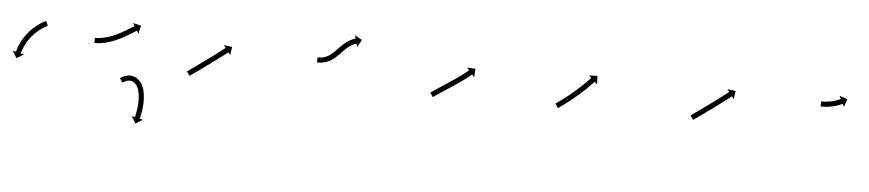

<svg xmlns="http://www.w3.org/2000/svg" viewBox="-33 -459 3377 746"><g transform="rotate(5 1655.0 -86.0)"><path d="M133.3 -226.1C133.9 -226.3 134.4 -226.6 134.9 -226.8L126.4 -244.9C125.9 -244.7 125.3 -244.4 124.8 -244.1C124.8 -244.1 124.8 -244.1 124.7 -244.1C124.7 -244.1 124.7 -244.1 124.7 -244.1C123.1 -243.3 121.5 -242.5 119.9 -241.7C119.9 -241.7 119.9 -241.7 119.9 -241.7C119.8 -241.7 119.8 -241.6 119.8 -241.6C117.4 -240.3 114.9 -239 112.5 -237.6C112.5 -237.6 112.5 -237.6 112.5 -237.6C112.4 -237.5 112.4 -237.5 112.4 -237.5C109.3 -235.7 106.2 -233.7 103.2 -231.8C103.2 -231.8 103.2 -231.7 103.1 -231.7C103.1 -231.7 103 -231.6 103 -231.6C99.5 -229.2 96 -226.7 92.6 -224.1C92.6 -224.1 92.6 -224.1 92.5 -224.1C92.5 -224 92.4 -224 92.4 -224C88.7 -221 85 -218 81.4 -214.8C81.4 -214.8 81.3 -214.8 81.3 -214.7C81.2 -214.7 81.2 -214.7 81.2 -214.7C77.4 -211.2 73.7 -207.7 70.1 -204C70.1 -204 70.1 -204 70 -203.9C70 -203.9 69.9 -203.8 69.9 -203.8C66.3 -200 62.8 -196 59.4 -192C59.4 -192 59.3 -192 59.3 -191.9C59.2 -191.9 59.2 -191.8 59.2 -191.8C55.9 -187.7 52.7 -183.5 49.6 -179.2C49.6 -179.2 49.5 -179.2 49.5 -179.1C49.4 -179.1 49.4 -179 49.4 -179C46.5 -174.8 43.7 -170.5 41.1 -166.2C41.1 -166.2 41 -166.1 41 -166C41 -166 40.9 -165.9 40.9 -165.9C38.5 -161.8 36.3 -157.6 34.1 -153.3C34.1 -153.3 34.1 -153.3 34 -153.2C34 -153.2 34 -153.1 34 -153.1C32.1 -149.3 30.3 -145.4 28.7 -141.5C28.7 -141.5 28.6 -141.4 28.6 -141.4C28.6 -141.3 28.6 -141.3 28.6 -141.3C27.2 -137.9 26 -134.5 24.8 -131.1C24.8 -131.1 24.7 -131.1 24.7 -131.1C24.7 -131 24.7 -131 24.7 -131C23.8 -128.3 23 -125.7 22.2 -123C22.2 -123 22.1 -123 22.1 -123C22.1 -122.9 22.1 -122.9 22.1 -122.9C21.6 -121.2 21.1 -119.5 20.7 -117.7C20.7 -117.7 20.7 -117.7 20.7 -117.7C20.7 -117.7 20.7 -117.7 20.7 -117.7C20.5 -117.1 20.3 -116.5 20.2 -115.9L7.4 -119.1L24.2 -90.9L52.3 -107.7L39.6 -110.9C39.7 -111.5 39.9 -112.1 40 -112.7C40 -112.7 40 -112.6 40 -112.6C40 -112.6 40 -112.6 40 -112.6C40.4 -114.2 40.9 -115.8 41.3 -117.4C41.3 -117.4 41.3 -117.3 41.3 -117.3C41.3 -117.3 41.3 -117.3 41.3 -117.3C42 -119.7 42.8 -122.2 43.7 -124.6C43.7 -124.6 43.6 -124.6 43.6 -124.5C43.6 -124.5 43.6 -124.4 43.6 -124.4C44.7 -127.6 45.9 -130.7 47.2 -133.8C47.2 -133.8 47.1 -133.8 47.1 -133.7C47.1 -133.7 47.1 -133.6 47.1 -133.6C48.6 -137.3 50.3 -140.9 52 -144.5C52 -144.5 52 -144.4 51.9 -144.3C51.9 -144.3 51.9 -144.2 51.9 -144.2C53.9 -148.2 56 -152.1 58.3 -155.9C58.3 -155.9 58.2 -155.9 58.2 -155.8C58.2 -155.8 58.1 -155.7 58.1 -155.7C60.6 -159.8 63.2 -163.8 65.9 -167.7C65.9 -167.7 65.9 -167.7 65.8 -167.6C65.8 -167.6 65.7 -167.5 65.7 -167.5C68.6 -171.5 71.6 -175.4 74.7 -179.3C74.7 -179.3 74.7 -179.2 74.7 -179.2C74.6 -179.1 74.6 -179.1 74.6 -179.1C77.8 -182.8 81.1 -186.5 84.5 -190.1C84.5 -190.1 84.4 -190.1 84.4 -190C84.4 -190 84.3 -189.9 84.3 -189.9C87.7 -193.3 91.1 -196.7 94.7 -199.9C94.7 -199.9 94.6 -199.8 94.6 -199.8C94.5 -199.8 94.5 -199.7 94.5 -199.7C97.9 -202.7 101.3 -205.5 104.8 -208.3C104.8 -208.3 104.8 -208.3 104.7 -208.2C104.7 -208.2 104.6 -208.2 104.6 -208.2C107.8 -210.6 111.1 -212.9 114.4 -215.1C114.4 -215.1 114.3 -215.1 114.3 -215.1C114.2 -215.1 114.2 -215 114.2 -215C117 -216.9 119.8 -218.6 122.7 -220.4C122.7 -220.4 122.6 -220.3 122.6 -220.3C122.5 -220.3 122.5 -220.3 122.5 -220.3C124.7 -221.5 126.9 -222.8 129.2 -224C129.2 -224 129.2 -224 129.1 -223.9C129.1 -223.9 129.1 -223.9 129.1 -223.9C130.5 -224.7 132 -225.4 133.4 -226.1C133.4 -226.1 133.4 -226.1 133.4 -226.1C133.4 -226.1 133.3 -226.1 133.3 -226.1Z M322.7 -196C322.1 -196 321.5 -196 320.9 -196L321 -176C321.6 -176 322.3 -176 322.9 -176C322.9 -176 322.9 -176 322.9 -176C322.9 -176 323 -176 323 -176C324.7 -176 326.5 -176.1 328.3 -176.2C328.3 -176.2 328.4 -176.2 328.4 -176.2C328.4 -176.2 328.5 -176.2 328.5 -176.2C331.2 -176.3 334 -176.5 336.8 -176.7C336.8 -176.7 336.8 -176.7 336.9 -176.7C336.9 -176.7 337 -176.7 337 -176.7C340.5 -177.1 344.1 -177.5 347.7 -178C347.7 -178 347.8 -178 347.8 -178C347.9 -178 347.9 -178.1 347.9 -178.1C352.1 -178.7 356.3 -179.5 360.5 -180.4C360.5 -180.4 360.6 -180.4 360.6 -180.4C360.7 -180.4 360.8 -180.4 360.8 -180.4C365.4 -181.5 370.1 -182.7 374.7 -184C374.7 -184 374.7 -184 374.8 -184C374.8 -184.1 374.9 -184.1 374.9 -184.1C379.8 -185.6 384.7 -187.2 389.5 -188.9C389.5 -188.9 389.6 -189 389.6 -189C389.7 -189 389.7 -189 389.7 -189C394.7 -190.9 399.7 -192.9 404.6 -195C404.6 -195 404.6 -195 404.7 -195.1C404.7 -195.1 404.7 -195.1 404.7 -195.1C409.6 -197.3 414.5 -199.6 419.3 -202C419.3 -202 419.3 -202 419.4 -202C419.4 -202 419.4 -202 419.4 -202C424.1 -204.4 428.7 -206.8 433.3 -209.3C433.3 -209.3 433.3 -209.4 433.3 -209.4C433.3 -209.4 433.4 -209.4 433.4 -209.4C437.6 -211.8 441.9 -214.2 446.1 -216.7C446.1 -216.7 446.2 -216.7 446.2 -216.7C446.2 -216.7 446.2 -216.7 446.2 -216.7C450 -219 453.8 -221.3 457.6 -223.6L457.6 -223.6L457.6 -223.6C460.8 -225.5 464 -227.5 467.2 -229.5C469.7 -231 472.2 -232.6 474.6 -234.1C476.2 -235.1 477.8 -236.1 479.4 -237L479.4 -237L479.4 -237C480 -237.4 480.6 -237.7 481.1 -238.1L488 -226.8L495.7 -258.7L463.8 -266.4L470.7 -255.1C470.1 -254.8 469.6 -254.4 469 -254.1L469 -254.1L469 -254.1C467.4 -253.1 465.8 -252.1 464.1 -251.1C461.7 -249.6 459.2 -248 456.7 -246.5C453.5 -244.5 450.3 -242.6 447.2 -240.6L447.2 -240.6L447.2 -240.7C443.5 -238.4 439.7 -236.2 436 -233.9C436 -233.9 436 -233.9 436 -234C436.1 -234 436.1 -234 436.1 -234C431.9 -231.6 427.8 -229.2 423.6 -226.9C423.6 -226.9 423.6 -226.9 423.6 -226.9C423.7 -226.9 423.7 -226.9 423.7 -226.9C419.3 -224.5 414.8 -222.1 410.3 -219.8C410.3 -219.8 410.3 -219.9 410.4 -219.9C410.4 -219.9 410.4 -219.9 410.4 -219.9C405.8 -217.6 401.2 -215.4 396.5 -213.3C396.5 -213.3 396.6 -213.4 396.6 -213.4C396.6 -213.4 396.7 -213.4 396.7 -213.4C392 -211.4 387.3 -209.5 382.6 -207.7C382.6 -207.7 382.7 -207.7 382.7 -207.7C382.8 -207.8 382.8 -207.8 382.8 -207.8C378.3 -206.2 373.7 -204.6 369 -203.2C369 -203.2 369.1 -203.2 369.1 -203.2C369.2 -203.3 369.3 -203.3 369.3 -203.3C364.9 -202.1 360.6 -200.9 356.2 -199.9C356.2 -199.9 356.3 -199.9 356.4 -199.9C356.4 -200 356.5 -200 356.5 -200C352.6 -199.2 348.7 -198.4 344.7 -197.8C344.7 -197.8 344.8 -197.8 344.8 -197.8C344.9 -197.8 344.9 -197.8 344.9 -197.8C341.6 -197.4 338.3 -197 335 -196.6C335 -196.6 335 -196.6 335.1 -196.6C335.1 -196.6 335.2 -196.7 335.2 -196.7C332.6 -196.4 330 -196.3 327.5 -196.1C327.5 -196.1 327.5 -196.1 327.5 -196.1C327.6 -196.1 327.6 -196.1 327.6 -196.1C325.9 -196.1 324.3 -196 322.6 -196C322.6 -196 322.7 -196 322.7 -196C322.7 -196 322.7 -196 322.7 -196ZM433.7 -49.9C433 -49.4 432.3 -49 431.7 -48.5L443.1 -32C443.7 -32.5 444.3 -32.9 444.9 -33.3C444.9 -33.3 444.9 -33.3 444.9 -33.3C444.8 -33.3 444.8 -33.2 444.8 -33.2C446.6 -34.4 448.4 -35.5 450.2 -36.5C450.2 -36.5 450.1 -36.5 450 -36.4C449.9 -36.4 449.8 -36.3 449.8 -36.3C452.8 -37.9 456 -39.3 459.2 -40.5C459.2 -40.5 459 -40.4 458.8 -40.4C458.5 -40.3 458.3 -40.2 458.3 -40.2C463 -41.6 467.8 -42.2 472.5 -42.3C472.6 -42.3 472.1 -42.4 471.7 -42.4C471.3 -42.4 470.8 -42.4 470.9 -42.4C476.6 -41.6 482.3 -39.7 487.4 -37C487.4 -36.9 487.1 -37.1 486.7 -37.3C486.4 -37.5 486.1 -37.7 486.1 -37.7C491 -34.1 495.4 -29.7 499.1 -24.8C499.1 -24.8 498.9 -25.1 498.7 -25.3C498.6 -25.6 498.4 -25.8 498.4 -25.8C501.4 -20.5 504 -15 506 -9.2C506 -9.2 506 -9.4 505.9 -9.5C505.8 -9.7 505.8 -9.9 505.8 -9.9C507.4 -4.1 508.6 1.7 509.6 7.5C509.6 7.5 509.6 7.4 509.6 7.3C509.5 7.2 509.5 7.1 509.5 7.1C510.2 12.9 510.7 18.6 511.1 24.4C511.1 24.4 511.1 24.3 511.1 24.2C511.1 24.2 511.1 24.1 511.1 24.1C511.3 29.7 511.3 35.2 511.3 40.8C511.3 40.8 511.3 40.7 511.3 40.6C511.3 40.5 511.3 40.4 511.3 40.4C511 45.6 510.7 50.8 510.2 56C510.2 56 510.2 56 510.2 55.9C510.2 55.9 510.2 55.8 510.2 55.8C509.6 60.4 509 64.9 508.3 69.5C508.3 69.5 508.3 69.5 508.3 69.4C508.3 69.4 508.4 69.4 508.4 69.4C507.7 73.2 507 77 506.3 80.8C506.3 80.8 506.3 80.8 506.3 80.7C506.3 80.7 506.3 80.7 506.3 80.7C505.7 83.6 505.1 86.5 504.5 89.4C504.5 89.4 504.5 89.4 504.5 89.4C504.5 89.4 504.5 89.4 504.5 89.4C504.1 91.2 503.6 93.1 503.2 95L503.2 95L503.2 94.9C503.1 95.6 502.9 96.3 502.7 96.9L489.9 93.8L507 121.8L535 104.7L522.2 101.6C522.3 101 522.5 100.3 522.7 99.6L522.7 99.6L522.7 99.6C523.1 97.7 523.6 95.7 524 93.8C524 93.8 524 93.8 524 93.8C524 93.7 524 93.7 524 93.7C524.7 90.7 525.3 87.7 525.9 84.7C525.9 84.7 525.9 84.6 525.9 84.6C525.9 84.6 525.9 84.6 525.9 84.6C526.7 80.6 527.4 76.6 528.1 72.7C528.1 72.7 528.1 72.6 528.1 72.6C528.1 72.6 528.1 72.5 528.1 72.5C528.8 67.7 529.5 63 530 58.2C530 58.2 530.1 58.1 530.1 58.1C530.1 58 530.1 58 530.1 58C530.6 52.4 531 46.9 531.3 41.3C531.3 41.3 531.3 41.3 531.3 41.2C531.3 41.1 531.3 41 531.3 41C531.3 35.1 531.3 29.3 531.1 23.4C531.1 23.4 531 23.4 531 23.3C531 23.2 531 23.2 531 23.2C530.7 17 530.1 10.9 529.4 4.7C529.4 4.7 529.4 4.6 529.3 4.5C529.3 4.4 529.3 4.3 529.3 4.3C528.2 -2.2 526.8 -8.8 525.1 -15.2C525.1 -15.2 525 -15.3 525 -15.5C524.9 -15.7 524.9 -15.8 524.9 -15.8C522.4 -22.8 519.4 -29.5 515.7 -35.9C515.7 -35.9 515.5 -36.1 515.4 -36.4C515.2 -36.6 515 -36.9 515 -36.9C510.2 -43.2 504.5 -49 498.1 -53.8C498.1 -53.8 497.8 -54 497.5 -54.2C497.2 -54.4 496.9 -54.5 496.9 -54.6C489.7 -58.4 481.7 -61.1 473.6 -62.2C473.6 -62.2 473.2 -62.3 472.8 -62.3C472.3 -62.3 471.9 -62.3 471.9 -62.3C465.5 -62.1 459 -61.2 452.8 -59.4C452.8 -59.4 452.6 -59.4 452.4 -59.3C452.2 -59.2 452 -59.2 452 -59.2C448.1 -57.7 444.2 -56 440.5 -54C440.5 -54 440.4 -54 440.3 -53.9C440.2 -53.9 440.1 -53.8 440.1 -53.8C438 -52.6 435.9 -51.3 433.8 -50C433.8 -50 433.8 -49.9 433.8 -49.9C433.7 -49.9 433.7 -49.9 433.7 -49.9Z M690.3 -98.6C689.8 -98.3 689.3 -97.9 688.7 -97.5L700.1 -81.1C700.7 -81.5 701.2 -81.9 701.8 -82.2C703.3 -83.3 704.8 -84.4 706.4 -85.5C708.8 -87.1 711.1 -88.8 713.5 -90.5C716.6 -92.6 719.7 -94.8 722.7 -97L722.7 -97L722.8 -97C726.4 -99.5 730 -102.1 733.7 -104.7L733.7 -104.7L733.7 -104.7C737.7 -107.6 741.8 -110.5 745.8 -113.4L745.8 -113.4L745.8 -113.4C750.1 -116.5 754.4 -119.6 758.7 -122.7L758.8 -122.7L758.8 -122.7C763.2 -126 767.6 -129.2 772.1 -132.4L772.1 -132.4L772.1 -132.4C776.5 -135.7 780.9 -138.9 785.4 -142.2L785.4 -142.2L785.4 -142.2C789.6 -145.4 793.9 -148.5 798.2 -151.7L798.2 -151.7L798.2 -151.7C802.2 -154.7 806.2 -157.7 810.1 -160.6L810.2 -160.7L810.2 -160.7C813.7 -163.3 817.3 -166 820.8 -168.7L820.8 -168.7L820.8 -168.7C823.8 -171 826.8 -173.3 829.8 -175.5C832.2 -177.3 834.5 -179.1 836.8 -180.8C838.3 -182 839.7 -183.1 841.2 -184.2C841.7 -184.7 842.3 -185.1 842.8 -185.5L850.8 -175L855.1 -207.5L822.6 -211.7L830.6 -201.3C830.1 -200.9 829.5 -200.5 829 -200.1C827.6 -199 826.1 -197.8 824.6 -196.7C822.3 -195 820 -193.2 817.7 -191.5C814.7 -189.2 811.8 -186.9 808.8 -184.6L808.8 -184.7L808.8 -184.7C805.2 -182 801.7 -179.3 798.1 -176.6L798.1 -176.6L798.2 -176.6C794.2 -173.7 790.2 -170.7 786.2 -167.7L786.3 -167.8L786.3 -167.8C782 -164.6 777.7 -161.4 773.5 -158.3L773.5 -158.3L773.5 -158.3C769.1 -155.1 764.7 -151.8 760.3 -148.6L760.3 -148.6L760.3 -148.6C755.9 -145.4 751.4 -142.1 747 -138.9L747 -138.9L747 -138.9C742.7 -135.8 738.4 -132.7 734.1 -129.6L734.1 -129.6L734.1 -129.6C730.1 -126.8 726.1 -123.9 722 -121L722.1 -121L722.1 -121C718.4 -118.4 714.8 -115.9 711.2 -113.3L711.2 -113.3L711.2 -113.3C708.1 -111.1 705.1 -109 702 -106.8C699.6 -105.2 697.3 -103.5 694.9 -101.8C693.4 -100.8 691.9 -99.7 690.3 -98.6Z M1190.8 -196C1190.4 -196 1190 -196 1189.6 -196L1189.2 -176C1189.7 -176 1190.2 -176 1190.7 -176C1190.7 -176 1190.8 -176 1190.8 -176C1190.9 -176 1191 -176 1191 -176C1192.8 -176 1194.5 -176 1196.3 -176.1C1196.3 -176.1 1196.4 -176.1 1196.4 -176.1C1196.5 -176.1 1196.5 -176.1 1196.5 -176.1C1199.2 -176.2 1201.9 -176.4 1204.6 -176.7C1204.6 -176.7 1204.7 -176.7 1204.7 -176.7C1204.8 -176.7 1204.9 -176.7 1204.9 -176.7C1208.3 -177.2 1211.8 -177.8 1215.2 -178.5C1215.2 -178.5 1215.3 -178.5 1215.4 -178.5C1215.5 -178.5 1215.6 -178.6 1215.6 -178.6C1219.5 -179.5 1223.4 -180.7 1227.3 -182.1C1227.3 -182.1 1227.4 -182.1 1227.5 -182.1C1227.6 -182.2 1227.8 -182.2 1227.8 -182.2C1232 -183.9 1236.1 -185.9 1240.1 -188C1240.1 -188 1240.2 -188.1 1240.3 -188.2C1240.4 -188.2 1240.6 -188.3 1240.6 -188.3C1244.8 -190.9 1248.9 -193.6 1252.8 -196.6C1252.8 -196.6 1252.9 -196.6 1253 -196.7C1253.1 -196.8 1253.1 -196.8 1253.1 -196.8C1257.2 -200.1 1261.1 -203.6 1264.9 -207.1C1264.9 -207.1 1265 -207.1 1265 -207.2C1265.1 -207.2 1265.1 -207.3 1265.1 -207.3C1269 -211 1272.7 -214.9 1276.5 -218.7L1276.5 -218.8L1276.5 -218.8C1280.2 -222.7 1283.9 -226.5 1287.7 -230.4C1287.7 -230.4 1287.6 -230.4 1287.6 -230.3C1287.6 -230.3 1287.6 -230.3 1287.6 -230.3C1291.2 -233.9 1295 -237.5 1298.8 -241C1298.8 -241 1298.7 -241 1298.7 -240.9C1298.6 -240.9 1298.6 -240.8 1298.6 -240.8C1302.2 -243.9 1305.9 -246.9 1309.8 -249.7C1309.8 -249.7 1309.7 -249.7 1309.6 -249.6C1309.5 -249.5 1309.4 -249.5 1309.4 -249.5C1312.8 -251.8 1316.4 -253.9 1320 -255.9C1320 -255.9 1319.9 -255.9 1319.8 -255.9C1319.7 -255.8 1319.6 -255.8 1319.6 -255.8C1322.5 -257.2 1325.4 -258.6 1328.4 -259.8C1328.4 -259.8 1328.3 -259.8 1328.2 -259.7C1328.1 -259.7 1328.1 -259.7 1328.1 -259.7C1330 -260.4 1332 -261.1 1333.9 -261.7C1333.9 -261.7 1333.9 -261.7 1333.8 -261.7C1333.8 -261.7 1333.8 -261.7 1333.8 -261.7C1334.5 -261.9 1335.2 -262.1 1336 -262.3L1339.6 -249.7L1355.4 -278.4L1326.7 -294.2L1330.4 -281.5C1329.6 -281.3 1328.8 -281.1 1328 -280.8C1328 -280.8 1327.9 -280.8 1327.9 -280.8C1327.9 -280.8 1327.8 -280.8 1327.8 -280.8C1325.5 -280.1 1323.3 -279.2 1321 -278.4C1321 -278.4 1320.9 -278.4 1320.9 -278.3C1320.8 -278.3 1320.7 -278.3 1320.7 -278.3C1317.3 -276.9 1313.9 -275.3 1310.6 -273.6C1310.6 -273.6 1310.5 -273.6 1310.4 -273.5C1310.3 -273.5 1310.3 -273.4 1310.3 -273.4C1306.2 -271.2 1302.2 -268.7 1298.3 -266.1C1298.3 -266.1 1298.2 -266 1298.1 -266C1298 -265.9 1297.9 -265.8 1297.9 -265.8C1293.7 -262.7 1289.6 -259.4 1285.6 -256C1285.6 -256 1285.5 -256 1285.5 -255.9C1285.4 -255.9 1285.3 -255.8 1285.3 -255.8C1281.3 -252.1 1277.3 -248.3 1273.4 -244.4C1273.4 -244.4 1273.4 -244.4 1273.4 -244.4C1273.4 -244.4 1273.3 -244.3 1273.3 -244.3C1269.5 -240.4 1265.8 -236.5 1262 -232.6L1262.1 -232.6L1262.1 -232.6C1258.5 -228.9 1254.8 -225.2 1251.1 -221.6C1251.1 -221.6 1251.2 -221.6 1251.2 -221.7C1251.3 -221.7 1251.3 -221.7 1251.3 -221.7C1247.8 -218.5 1244.3 -215.4 1240.5 -212.4C1240.5 -212.4 1240.6 -212.4 1240.7 -212.5C1240.8 -212.5 1240.9 -212.6 1240.9 -212.6C1237.4 -210.1 1233.9 -207.6 1230.2 -205.4C1230.2 -205.4 1230.3 -205.5 1230.4 -205.6C1230.6 -205.6 1230.7 -205.7 1230.7 -205.7C1227.3 -203.9 1223.8 -202.2 1220.2 -200.8C1220.2 -200.8 1220.3 -200.8 1220.5 -200.8C1220.6 -200.9 1220.7 -200.9 1220.7 -200.9C1217.4 -199.8 1214.1 -198.8 1210.8 -198C1210.8 -198 1210.9 -198 1211 -198C1211.1 -198 1211.2 -198.1 1211.2 -198.1C1208.2 -197.5 1205.3 -197 1202.3 -196.6C1202.3 -196.6 1202.4 -196.6 1202.5 -196.6C1202.6 -196.6 1202.6 -196.6 1202.6 -196.6C1200.3 -196.4 1197.9 -196.2 1195.5 -196.1C1195.5 -196.1 1195.6 -196.1 1195.6 -196.1C1195.7 -196.1 1195.7 -196.1 1195.7 -196.1C1194 -196 1192.3 -196 1190.6 -196C1190.6 -196 1190.6 -196 1190.7 -196C1190.8 -196 1190.8 -196 1190.8 -196Z M1639.4 -98.7C1638.8 -98.3 1638.3 -97.9 1637.7 -97.5L1649.1 -81.1C1649.7 -81.5 1650.2 -81.9 1650.8 -82.2C1652.3 -83.3 1653.9 -84.4 1655.4 -85.5L1655.4 -85.4L1655.4 -85.4C1657.8 -87.1 1660.2 -88.8 1662.6 -90.4L1662.6 -90.4L1662.6 -90.4C1665.8 -92.5 1668.9 -94.6 1672.1 -96.8L1672 -96.8L1672 -96.7C1675.8 -99.2 1679.5 -101.7 1683.2 -104.2L1683.2 -104.2L1683.2 -104.2C1687.4 -107 1691.5 -109.7 1695.7 -112.5C1700.1 -115.4 1704.6 -118.3 1709.1 -121.3C1713.6 -124.3 1718.2 -127.3 1722.8 -130.3L1722.8 -130.3L1722.8 -130.3C1727.4 -133.4 1731.9 -136.4 1736.5 -139.5L1736.5 -139.5L1736.5 -139.5C1740.9 -142.5 1745.2 -145.5 1749.6 -148.5C1749.6 -148.5 1749.6 -148.5 1749.6 -148.5C1749.6 -148.5 1749.6 -148.5 1749.6 -148.5C1753.7 -151.4 1757.7 -154.2 1761.7 -157.1C1761.7 -157.1 1761.7 -157.1 1761.7 -157.1C1761.7 -157.1 1761.7 -157.2 1761.7 -157.2C1765.3 -159.8 1768.8 -162.4 1772.3 -165C1772.3 -165 1772.3 -165.1 1772.3 -165.1C1772.4 -165.1 1772.4 -165.1 1772.4 -165.1C1775.3 -167.4 1778.2 -169.6 1781.1 -172C1781.1 -172 1781.2 -172 1781.2 -172C1781.2 -172 1781.2 -172 1781.2 -172C1783.4 -173.8 1785.6 -175.6 1787.8 -177.4C1787.8 -177.4 1787.8 -177.4 1787.8 -177.4C1787.9 -177.5 1787.9 -177.5 1787.9 -177.5C1789.3 -178.6 1790.7 -179.8 1792.1 -181L1792.1 -181L1792.1 -181C1792.6 -181.5 1793 -181.9 1793.5 -182.3L1802.2 -172.4L1804.5 -205.1L1771.8 -207.3L1780.4 -197.4C1779.9 -197 1779.5 -196.6 1779 -196.2L1779 -196.2L1779 -196.2C1777.7 -195 1776.3 -193.9 1775 -192.8C1775 -192.8 1775 -192.8 1775 -192.8C1775 -192.8 1775 -192.8 1775 -192.8C1772.9 -191 1770.8 -189.3 1768.6 -187.6C1768.6 -187.6 1768.6 -187.6 1768.7 -187.6C1768.7 -187.6 1768.7 -187.6 1768.7 -187.6C1765.9 -185.4 1763 -183.1 1760.2 -180.9C1760.2 -180.9 1760.2 -180.9 1760.2 -181C1760.2 -181 1760.2 -181 1760.2 -181C1756.8 -178.4 1753.4 -175.8 1749.9 -173.3C1749.9 -173.3 1749.9 -173.3 1749.9 -173.3C1749.9 -173.3 1750 -173.3 1750 -173.3C1746 -170.5 1742.1 -167.7 1738.1 -164.9C1738.1 -164.9 1738.1 -164.9 1738.1 -164.9C1738.2 -164.9 1738.2 -164.9 1738.2 -164.9C1733.9 -161.9 1729.6 -159 1725.3 -156L1725.3 -156.1L1725.3 -156.1C1720.8 -153 1716.3 -150 1711.7 -147L1711.8 -147L1711.8 -147C1707.2 -144 1702.6 -141 1698.1 -138C1693.6 -135 1689.2 -132.1 1684.7 -129.2C1680.5 -126.4 1676.3 -123.6 1672.2 -120.9L1672.1 -120.9L1672.1 -120.9C1668.4 -118.4 1664.6 -115.9 1660.9 -113.4L1660.9 -113.4L1660.9 -113.4C1657.7 -111.2 1654.6 -109.1 1651.4 -106.9L1651.4 -106.9L1651.4 -106.9C1648.9 -105.3 1646.5 -103.6 1644.1 -101.9L1644.1 -101.9L1644.1 -101.9C1642.5 -100.8 1640.9 -99.8 1639.4 -98.7Z M2127.4 -98.7C2126.9 -98.3 2126.4 -98 2125.8 -97.6L2137.2 -81.1C2137.7 -81.5 2138.2 -81.9 2138.8 -82.2L2138.8 -82.2L2138.8 -82.2C2140.3 -83.3 2141.8 -84.4 2143.4 -85.4L2143.4 -85.4L2143.4 -85.4C2145.7 -87.1 2148.1 -88.8 2150.4 -90.4L2150.5 -90.5L2150.5 -90.5C2153.5 -92.6 2156.5 -94.8 2159.5 -97.1L2159.6 -97.1L2159.6 -97.1C2163.1 -99.7 2166.7 -102.4 2170.2 -105C2170.2 -105 2170.2 -105 2170.2 -105.1C2170.2 -105.1 2170.2 -105.1 2170.2 -105.1C2174.1 -108.1 2178 -111.1 2181.9 -114.2C2181.9 -114.2 2181.9 -114.2 2182 -114.2C2182 -114.2 2182 -114.2 2182 -114.2C2186.1 -117.5 2190.2 -120.8 2194.3 -124.1C2194.3 -124.1 2194.3 -124.1 2194.3 -124.1C2194.3 -124.2 2194.4 -124.2 2194.4 -124.2C2198.6 -127.6 2202.7 -131.1 2206.9 -134.7C2206.9 -134.7 2206.9 -134.7 2206.9 -134.7C2206.9 -134.7 2206.9 -134.7 2206.9 -134.7C2211.1 -138.3 2215.2 -141.8 2219.3 -145.4C2219.3 -145.4 2219.3 -145.5 2219.3 -145.5C2219.3 -145.5 2219.3 -145.5 2219.3 -145.5C2223.2 -149 2227.1 -152.6 2231 -156.1C2231 -156.1 2231 -156.1 2231.1 -156.1C2231.1 -156.2 2231.1 -156.2 2231.1 -156.2C2234.7 -159.5 2238.3 -162.9 2241.8 -166.3C2241.8 -166.3 2241.9 -166.3 2241.9 -166.3C2241.9 -166.3 2241.9 -166.3 2241.9 -166.3C2245.1 -169.4 2248.2 -172.5 2251.4 -175.6L2251.4 -175.6L2251.4 -175.6C2254.1 -178.3 2256.7 -180.9 2259.3 -183.6L2259.3 -183.6L2259.3 -183.6C2261.4 -185.7 2263.4 -187.7 2265.4 -189.8L2265.4 -189.8L2265.4 -189.8C2266.7 -191.2 2267.9 -192.5 2269.2 -193.9L2269.2 -193.9L2269.2 -193.9C2269.7 -194.4 2270.1 -194.8 2270.6 -195.3L2280.2 -186.3L2279.1 -219L2246.4 -218L2256 -209C2255.5 -208.5 2255.1 -208.1 2254.7 -207.6L2254.7 -207.6L2254.7 -207.6C2253.4 -206.3 2252.2 -205 2250.9 -203.6L2250.9 -203.7L2250.9 -203.7C2249 -201.6 2247 -199.6 2245 -197.6L2245 -197.6L2245.1 -197.6C2242.5 -195 2239.9 -192.4 2237.3 -189.8L2237.3 -189.8L2237.3 -189.8C2234.2 -186.8 2231.1 -183.8 2228 -180.7C2228 -180.7 2228 -180.8 2228 -180.8C2228 -180.8 2228.1 -180.8 2228.1 -180.8C2224.5 -177.4 2221 -174.1 2217.5 -170.8C2217.5 -170.8 2217.5 -170.8 2217.5 -170.8C2217.5 -170.8 2217.5 -170.8 2217.5 -170.8C2213.7 -167.3 2209.8 -163.9 2206 -160.4C2206 -160.4 2206 -160.4 2206 -160.4C2206 -160.4 2206 -160.4 2206 -160.4C2202 -156.9 2198 -153.4 2193.9 -149.9C2193.9 -149.9 2193.9 -149.9 2193.9 -149.9C2193.9 -149.9 2193.9 -149.9 2193.9 -149.9C2189.8 -146.4 2185.7 -143 2181.6 -139.6C2181.6 -139.6 2181.6 -139.6 2181.6 -139.6C2181.6 -139.6 2181.7 -139.6 2181.7 -139.6C2177.6 -136.3 2173.6 -133.1 2169.5 -129.8C2169.5 -129.8 2169.5 -129.9 2169.5 -129.9C2169.6 -129.9 2169.6 -129.9 2169.6 -129.9C2165.8 -126.9 2161.9 -123.9 2158.1 -120.9C2158.1 -120.9 2158.1 -121 2158.1 -121C2158.1 -121 2158.1 -121 2158.1 -121C2154.6 -118.4 2151.2 -115.7 2147.7 -113.2L2147.7 -113.2L2147.7 -113.2C2144.7 -111 2141.8 -108.8 2138.8 -106.7L2138.8 -106.7L2138.8 -106.7C2136.5 -105.1 2134.2 -103.4 2131.9 -101.8L2131.9 -101.8L2131.9 -101.8C2130.4 -100.8 2128.9 -99.7 2127.4 -98.7L2127.4 -98.7Z M2654.3 -98.6C2653.8 -98.3 2653.3 -97.9 2652.7 -97.5L2664.1 -81.1C2664.7 -81.5 2665.2 -81.9 2665.8 -82.2C2667.3 -83.3 2668.8 -84.4 2670.4 -85.5C2672.8 -87.1 2675.1 -88.8 2677.5 -90.5C2680.6 -92.6 2683.7 -94.8 2686.7 -97L2686.7 -97L2686.8 -97C2690.4 -99.5 2694 -102.1 2697.7 -104.7L2697.7 -104.7L2697.7 -104.7C2701.7 -107.6 2705.8 -110.5 2709.8 -113.4L2709.8 -113.4L2709.8 -113.4C2714.1 -116.5 2718.4 -119.6 2722.7 -122.7L2722.8 -122.7L2722.8 -122.7C2727.2 -126 2731.6 -129.2 2736.1 -132.4L2736.1 -132.4L2736.1 -132.4C2740.5 -135.7 2744.9 -138.9 2749.4 -142.2L2749.4 -142.2L2749.4 -142.2C2753.6 -145.4 2757.9 -148.5 2762.2 -151.7L2762.2 -151.7L2762.2 -151.7C2766.2 -154.7 2770.2 -157.7 2774.1 -160.6L2774.2 -160.7L2774.2 -160.7C2777.7 -163.3 2781.3 -166 2784.8 -168.7L2784.8 -168.7L2784.8 -168.7C2787.8 -171 2790.8 -173.3 2793.8 -175.5C2796.2 -177.3 2798.5 -179.1 2800.8 -180.8C2802.3 -182 2803.7 -183.1 2805.2 -184.2C2805.7 -184.7 2806.3 -185.1 2806.8 -185.5L2814.8 -175L2819.1 -207.5L2786.6 -211.7L2794.6 -201.3C2794.1 -200.9 2793.5 -200.5 2793 -200.1C2791.6 -199 2790.1 -197.8 2788.6 -196.7C2786.3 -195 2784 -193.2 2781.7 -191.5C2778.7 -189.2 2775.8 -186.9 2772.8 -184.6L2772.8 -184.7L2772.8 -184.7C2769.2 -182 2765.7 -179.3 2762.1 -176.6L2762.1 -176.6L2762.2 -176.6C2758.2 -173.7 2754.2 -170.7 2750.2 -167.7L2750.3 -167.8L2750.3 -167.8C2746 -164.6 2741.7 -161.4 2737.5 -158.3L2737.5 -158.3L2737.5 -158.3C2733.1 -155.1 2728.7 -151.8 2724.3 -148.6L2724.3 -148.6L2724.3 -148.6C2719.9 -145.4 2715.4 -142.1 2711 -138.9L2711 -138.9L2711 -138.9C2706.7 -135.8 2702.4 -132.7 2698.1 -129.6L2698.1 -129.6L2698.1 -129.6C2694.1 -126.8 2690.1 -123.9 2686 -121L2686.1 -121L2686.1 -121C2682.4 -118.4 2678.8 -115.9 2675.2 -113.3L2675.2 -113.3L2675.2 -113.3C2672.1 -111.1 2669.1 -109 2666 -106.8C2663.6 -105.2 2661.3 -103.5 2658.9 -101.8C2657.4 -100.8 2655.9 -99.7 2654.3 -98.6Z M3154.2 -196C3153.9 -196 3153.6 -196 3153.3 -196L3153.1 -176C3153.4 -176 3153.7 -176 3154 -176L3154 -176L3154.1 -176C3155 -176 3155.9 -176 3156.8 -176C3156.8 -176 3156.8 -176 3156.8 -176C3156.8 -176 3156.9 -176 3156.9 -176C3158.3 -176 3159.7 -176 3161.1 -176.1C3161.1 -176.1 3161.1 -176.1 3161.2 -176.1C3161.2 -176.1 3161.2 -176.1 3161.2 -176.1C3163 -176.1 3164.9 -176.2 3166.7 -176.3C3166.7 -176.3 3166.7 -176.3 3166.8 -176.3C3166.8 -176.3 3166.8 -176.3 3166.8 -176.3C3169 -176.4 3171.1 -176.6 3173.3 -176.7C3173.3 -176.7 3173.3 -176.7 3173.4 -176.7C3173.4 -176.7 3173.4 -176.7 3173.4 -176.7C3175.8 -177 3178.3 -177.2 3180.7 -177.5C3180.7 -177.5 3180.7 -177.5 3180.7 -177.5C3180.8 -177.5 3180.8 -177.5 3180.8 -177.5C3183.4 -177.8 3185.9 -178.2 3188.5 -178.6C3188.5 -178.6 3188.5 -178.6 3188.5 -178.6C3188.6 -178.6 3188.6 -178.6 3188.6 -178.6C3191.2 -179.1 3193.9 -179.6 3196.5 -180.1C3196.5 -180.1 3196.5 -180.1 3196.6 -180.1C3196.6 -180.1 3196.6 -180.2 3196.6 -180.2C3199.2 -180.7 3201.8 -181.3 3204.4 -182C3204.4 -182 3204.5 -182 3204.5 -182C3204.5 -182 3204.6 -182 3204.6 -182C3207.1 -182.7 3209.5 -183.4 3212 -184.1C3212 -184.1 3212.1 -184.1 3212.1 -184.1C3212.1 -184.1 3212.2 -184.2 3212.2 -184.2C3214.5 -184.9 3216.8 -185.6 3219 -186.4C3219 -186.4 3219.1 -186.4 3219.1 -186.4C3219.1 -186.4 3219.2 -186.5 3219.2 -186.5C3221.2 -187.2 3223.2 -187.9 3225.2 -188.7C3225.2 -188.7 3225.3 -188.7 3225.3 -188.7C3225.3 -188.8 3225.3 -188.8 3225.3 -188.8C3227 -189.4 3228.7 -190.1 3230.4 -190.9C3230.4 -190.9 3230.4 -190.9 3230.4 -190.9C3230.5 -190.9 3230.5 -190.9 3230.5 -190.9C3231.8 -191.5 3233 -192 3234.3 -192.6C3234.3 -192.6 3234.3 -192.6 3234.4 -192.6C3234.4 -192.6 3234.4 -192.7 3234.4 -192.7C3235.2 -193 3236 -193.4 3236.8 -193.8L3236.9 -193.8L3236.9 -193.8C3237.2 -194 3237.4 -194.1 3237.7 -194.2L3243.5 -182.4L3254.1 -213.4L3223.1 -224L3228.9 -212.2C3228.6 -212.1 3228.4 -211.9 3228.1 -211.8L3228.1 -211.8L3228.1 -211.8C3227.4 -211.5 3226.6 -211.1 3225.9 -210.8C3225.9 -210.8 3225.9 -210.8 3225.9 -210.8C3225.9 -210.8 3226 -210.8 3226 -210.8C3224.8 -210.2 3223.6 -209.7 3222.4 -209.2C3222.4 -209.2 3222.4 -209.2 3222.5 -209.2C3222.5 -209.2 3222.5 -209.2 3222.5 -209.2C3221 -208.6 3219.4 -207.9 3217.9 -207.3C3217.9 -207.3 3217.9 -207.3 3217.9 -207.3C3218 -207.4 3218 -207.4 3218 -207.4C3216.1 -206.6 3214.3 -205.9 3212.4 -205.3C3212.4 -205.3 3212.4 -205.3 3212.5 -205.3C3212.5 -205.3 3212.5 -205.3 3212.5 -205.3C3210.4 -204.6 3208.3 -203.9 3206.2 -203.2C3206.2 -203.2 3206.2 -203.3 3206.3 -203.3C3206.3 -203.3 3206.3 -203.3 3206.3 -203.3C3204 -202.6 3201.7 -202 3199.4 -201.3C3199.4 -201.3 3199.5 -201.4 3199.5 -201.4C3199.5 -201.4 3199.6 -201.4 3199.6 -201.4C3197.2 -200.8 3194.8 -200.2 3192.4 -199.7C3192.4 -199.7 3192.4 -199.7 3192.4 -199.7C3192.5 -199.7 3192.5 -199.7 3192.5 -199.7C3190.1 -199.2 3187.7 -198.8 3185.2 -198.4C3185.2 -198.4 3185.2 -198.4 3185.3 -198.4C3185.3 -198.4 3185.3 -198.4 3185.3 -198.4C3183 -198 3180.6 -197.7 3178.2 -197.3C3178.2 -197.3 3178.2 -197.3 3178.3 -197.4C3178.3 -197.4 3178.3 -197.4 3178.3 -197.4C3176.1 -197.1 3173.8 -196.9 3171.6 -196.7C3171.6 -196.7 3171.6 -196.7 3171.7 -196.7C3171.7 -196.7 3171.7 -196.7 3171.7 -196.7C3169.7 -196.5 3167.7 -196.4 3165.6 -196.2C3165.6 -196.2 3165.7 -196.2 3165.7 -196.2C3165.7 -196.2 3165.7 -196.3 3165.7 -196.3C3164 -196.2 3162.3 -196.1 3160.6 -196C3160.6 -196 3160.6 -196 3160.6 -196C3160.7 -196 3160.7 -196 3160.7 -196C3159.3 -196 3158 -196 3156.7 -196C3156.7 -196 3156.7 -196 3156.7 -196C3156.7 -196 3156.7 -196 3156.7 -196C3155.9 -196 3155 -196 3154.2 -196L3154.2 -196Z"/></g></svg>

Font: FRB American Cursive Just Arrows Semibold
Style: Italic
Weight: 600
Italic angle: -25°
Version: Version 2.0;Modular Font Editor K font №1